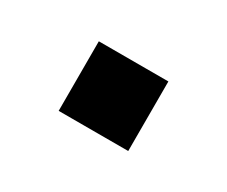

<svg xmlns="http://www.w3.org/2000/svg" viewBox="-40 -217 362 306"><g transform="rotate(30 140.5 -64.0)"><path d="M77 -128H205V0H77Z"/></g></svg>

Font: Asta Sans SemiBold
Style: Regular
Weight: 600
Designer: 42dot
Version: Version 1.000